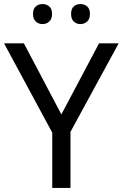

<svg xmlns="http://www.w3.org/2000/svg" viewBox="-20 -928 606 948"><path d="M283 -363 469 -714H566L328 -277V0H238V-273L0 -714H98ZM143 -859Q143 -885 157 -896.5Q171 -908 190 -908Q209 -908 223 -896.5Q237 -885 237 -859Q237 -834 223 -821.5Q209 -809 190 -809Q171 -809 157 -821.5Q143 -834 143 -859ZM331 -859Q331 -885 344.5 -896.5Q358 -908 377 -908Q396 -908 410 -896.5Q424 -885 424 -859Q424 -834 410 -821.5Q396 -809 377 -809Q358 -809 344.5 -821.5Q331 -834 331 -859Z"/></svg>

Font: Noto Sans Bengali UI
Style: Regular
Weight: 400
Designer: Jelle Bosma - Monotype Design Team
Foundry: Monotype Imaging Inc.
Version: Version 2.003; ttfautohint (v1.8.4.7-5d5b)